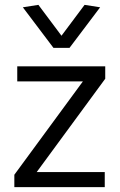

<svg xmlns="http://www.w3.org/2000/svg" viewBox="-20 -770 493 790"><path d="M39 0V-51L321 -435H51V-497H413V-446L131 -62H411V0ZM200 -573 74 -740 138 -750 233 -623 328 -750 392 -740 266 -573Z"/></svg>

Font: LivvicRegular
Style: Regular
Weight: 400
Designer: Jacques Le Bailly, Baron von Fonthausen
Version: Version 1.001; ttfautohint (v1.8.2)